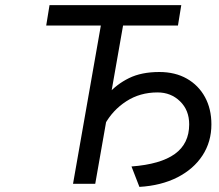

<svg xmlns="http://www.w3.org/2000/svg" viewBox="-20 -720 856 752"><path d="M266 0 375 -620H161L174 -700H690L677 -620H462L353 0ZM526 12 495 -68Q608.5 -76.5 664.8 -117Q721 -157.5 721 -233Q721 -288.5 685.2 -323.2Q649.5 -358 597 -358Q528 -358 474.5 -323.2Q421 -288.5 390 -232L341 -265Q367.5 -311 402 -350.5Q436.5 -390 485.2 -414Q534 -438 604 -438Q666 -438 711.8 -412Q757.5 -386 782.8 -339.8Q808 -293.5 808 -233Q808 -164.5 773 -111Q738 -57.5 674.5 -25.2Q611 7 526 12Z"/></svg>

Font: Overpass
Style: Italic
Weight: 400
Italic angle: -10°
Designer: Delve Withrington, Dave Bailey, Thomas Jockin
Foundry: Delve Fonts LLC
Version: Version 4.000